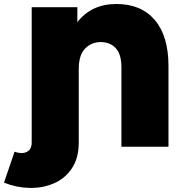

<svg xmlns="http://www.w3.org/2000/svg" viewBox="-94 -736 916 963"><path d="M-74 180 -21 25Q15 38 40 26Q65 14 65 -22V-700H294V-625Q328 -669 377 -692.5Q426 -716 490 -716Q614 -716 682.5 -635.5Q751 -555 751 -405V0H515V-398Q515 -464 486.5 -494.5Q458 -525 411 -525Q365 -525 333 -492.5Q301 -460 301 -390V-22Q301 57 266.5 108.5Q232 160 175.5 184Q119 208 53.5 206.5Q-12 205 -74 180Z"/></svg>

Font: Montserrat Black
Style: Regular
Weight: 900
Designer: Julieta Ulanovsky
Foundry: Julieta Ulanovsky
Version: Version 9.000; ttfautohint (v1.8.4.7-5d5b)